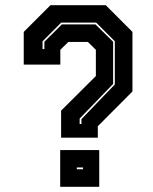

<svg xmlns="http://www.w3.org/2000/svg" viewBox="-20 -720 590 740"><path d="M215.5 -189.5V-293.5L349.5 -427V-528L318.5 -558.5H243.5L212.5 -528V-471H71.5V-597L174.5 -700H387.5L490.5 -597V-367.5L357 -233.5V-189.5ZM276 -67.5H300V-74.5H276ZM212 0V-141.5H362.5V0ZM287 -242H294V-261L422.5 -394.5V-561L350.5 -633H216L144 -561V-531H151V-559L218.5 -626H348L416 -559V-396.5L287 -263Z"/></svg>

Font: Tourney Thin ExtraBold
Style: Regular
Weight: 800
Version: Version 1.015